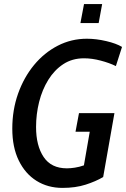

<svg xmlns="http://www.w3.org/2000/svg" viewBox="-20 -903 616 937"><path d="M285 14Q213.5 14 158.2 -20.5Q103 -55 71.5 -119.8Q40 -184.5 40 -275Q40 -366.5 68.2 -446Q96.5 -525.5 146.2 -585.8Q196 -646 262 -680Q328 -714 404 -714Q449 -714 498.2 -702.5Q547.5 -691 575.5 -674L545.5 -580.5Q514 -596 471.5 -607.2Q429 -618.5 390 -618.5Q332.5 -618.5 289 -590Q245.5 -561.5 215.8 -513.5Q186 -465.5 171 -405.8Q156 -346 156 -283Q156 -192 193 -136.8Q230 -81.5 306.5 -81.5Q324 -81.5 345.2 -84.8Q366.5 -88 389.5 -96L418 -260H348.5L365.5 -351H538.5L483.5 -39Q447 -17.5 397.8 -1.8Q348.5 14 285 14ZM372.5 -790.5 390 -883H478.5L461.5 -790.5Z"/></svg>

Font: Cabin Condensed Medium
Style: Italic
Weight: 500
Width: 3
Italic angle: -10°
Designer: Pablo Impallari
Foundry: Pablo Impallari. http://www.impallari.com Igino Marini. http://www.ikern.com
Version: Version 3.001; ttfautohint (v1.8.3)